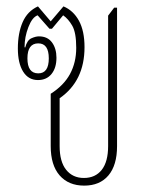

<svg xmlns="http://www.w3.org/2000/svg" viewBox="-20 -572 474 602"><path d="M244 10Q195 10 167 -22Q139 -54 139 -114V-278Q180 -304 199.5 -340Q219 -376 219 -422Q219 -470 206.5 -491.5Q194 -513 178 -524L143 -482H135L98 -524Q81 -518 69 -487Q57 -456 57 -424L59 -423Q65 -446 78.5 -452Q92 -458 102 -458Q129 -458 143 -439Q157 -420 157 -391Q157 -359 141.5 -340Q126 -321 99 -321Q69 -321 52.5 -347.5Q36 -374 36 -420Q36 -468 51 -502.5Q66 -537 99 -552L139 -505L179 -552Q210 -539 227.5 -507Q245 -475 245 -424Q245 -318 167 -264V-114Q167 -65 187.5 -39.5Q208 -14 243 -14Q279 -14 299 -39.5Q319 -65 319 -114V-523L338 -548H347V-114Q347 -54 320 -22Q293 10 244 10ZM100 -342Q133 -342 133 -389Q133 -436 100 -436Q66 -436 66 -389Q66 -342 100 -342Z"/></svg>

Font: Noto Serif Thai ExtraCondensed Thin
Style: Regular
Weight: 100
Width: 2
Designer: Monotype Design Team
Foundry: Monotype Imaging Inc.
Version: Version 2.001; ttfautohint (v1.8.4.7-5d5b)